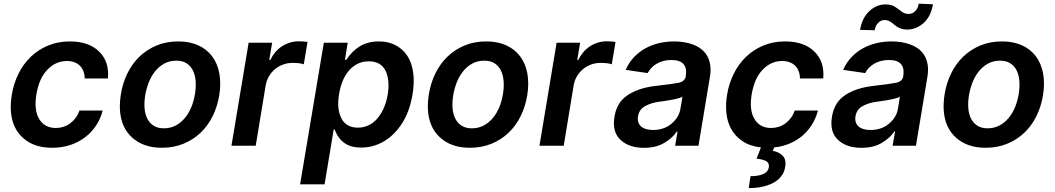

<svg xmlns="http://www.w3.org/2000/svg" viewBox="-20 -772 5589 1017"><path d="M42.6 -270.6Q52.2 -329.9 77.8 -381.4Q103.3 -432.9 142.8 -470.9Q182.2 -508.9 234.6 -530.7Q286.9 -552.6 350.1 -552.6Q450.3 -552.6 505 -498.9Q559.7 -445.3 551.8 -356.5H428.6Q428.3 -378.2 421.7 -395.2Q415.1 -412.3 402.9 -424.2Q390.6 -436.1 373.4 -442.5Q356.2 -448.9 334.5 -448.9Q274.9 -448.9 230.5 -402.3Q208.1 -378.9 194.1 -346.8Q180 -314.6 172.9 -272.7Q159.1 -189.3 187.5 -141.7Q215.9 -94.1 275.6 -94.1Q296.5 -94.1 315.9 -100.3Q335.2 -106.5 351.4 -118.3Q367.5 -130 380.3 -147.2Q393.1 -164.4 400.9 -186.4H523.8Q512.8 -143.1 488.8 -106.9Q464.8 -70.7 430.4 -44.6Q396 -18.5 352.1 -3.9Q308.2 10.7 257.1 10.7Q175.4 10.7 122.9 -25.2Q68.9 -61.8 48.8 -123.9Q28.8 -186.1 42.6 -270.6Z M620.4 -273.8Q630 -332.7 655 -383.7Q680 -434.7 718.9 -472.1Q757.8 -509.6 809.5 -531.1Q861.2 -552.6 924.4 -552.6Q984.7 -552.6 1030 -532Q1075.3 -511.4 1103.5 -473.9Q1131.7 -436.4 1141.7 -383.9Q1151.6 -331.3 1141.3 -267Q1131.7 -208.1 1106.7 -157.3Q1081.7 -106.5 1042.8 -69.2Q1003.9 -32 952.1 -10.7Q900.2 10.7 837.4 10.7Q757.5 10.7 703.5 -25.2Q648.4 -61.8 627.5 -124.3Q606.5 -186.8 620.4 -273.8ZM848 -92.3Q881.7 -92.3 909.3 -106.5Q936.8 -120.7 957.9 -145.4Q979 -170.1 992.9 -203.3Q1006.7 -236.5 1012.8 -274.5Q1018.8 -311.1 1016.2 -343.2Q1013.5 -375.4 1001.6 -399.1Q989.7 -422.9 968 -436.8Q946.4 -450.6 914.1 -450.6Q876.8 -450.6 848.4 -434.3Q820 -418 799.7 -391.9Q779.5 -365.8 767 -333.1Q754.6 -300.4 749.3 -267.8Q743.3 -231.2 745.7 -199.2Q748.2 -167.3 760.3 -143.5Q772.4 -119.7 794 -106Q815.7 -92.3 848 -92.3Z M1296.9 -545.5H1421.5L1406.2 -454.5H1411.9Q1422.6 -476.9 1438 -495.2Q1453.5 -513.5 1473 -526.3Q1492.5 -539.1 1515.3 -546.2Q1538 -553.3 1563.2 -553.3Q1574.2 -553.3 1587 -552.4Q1599.8 -551.5 1609 -549.7L1589.1 -431.5Q1568.5 -438.9 1529.8 -438.9Q1503.6 -438.9 1479.6 -430.2Q1455.6 -421.5 1436.8 -405.9Q1418 -390.3 1405 -368.6Q1392 -346.9 1387.4 -320.7L1334.5 0H1206Z M1569.6 204.5 1695.3 -545.5H1821.7L1807.2 -455.3H1814.6Q1844.8 -502.1 1887.1 -527.3Q1929.3 -552.6 1986.9 -552.6Q2050.1 -552.6 2095.2 -520.2Q2117.9 -504.3 2134.6 -480.5Q2151.3 -456.7 2160.5 -425.4Q2169.7 -394.2 2171.2 -355.8Q2172.6 -317.5 2165.1 -272Q2150.2 -182.2 2110.1 -119.3Q2090.2 -88.1 2065.9 -63.9Q2041.5 -39.8 2013.8 -23.4Q1986.2 -7.1 1955.8 1.2Q1925.4 9.6 1893.5 9.6Q1846.6 9.6 1818.2 -6Q1804 -13.8 1793.3 -23.4Q1782.7 -33 1774.9 -43.7Q1767 -54.3 1761.7 -65.2Q1756.4 -76 1753.2 -85.9H1747.5L1699.2 204.5ZM1788.4 -144.9Q1813.9 -95.9 1875.4 -95.9Q1899.5 -95.9 1919.7 -103.2Q1940 -110.4 1956.3 -123Q1972.7 -135.7 1985.6 -152.9Q1998.6 -170.1 2008.2 -189.6Q2017.8 -209.2 2024.1 -230.5Q2030.5 -251.8 2034.1 -272.7Q2045.8 -349.4 2021.7 -398.1Q1997.2 -447.1 1933.6 -447.1Q1897 -447.1 1869.7 -431.8Q1842.3 -416.5 1823.2 -391.9Q1804 -367.2 1792.4 -335.9Q1780.9 -304.7 1775.9 -272.7Q1769.2 -233 1772.5 -201.2Q1775.9 -169.4 1788.4 -144.9Z M2251.8 -273.8Q2261.4 -332.7 2286.4 -383.7Q2311.4 -434.7 2350.3 -472.1Q2389.2 -509.6 2440.9 -531.1Q2492.5 -552.6 2555.8 -552.6Q2616.1 -552.6 2661.4 -532Q2706.7 -511.4 2734.9 -473.9Q2763.1 -436.4 2773.1 -383.9Q2783 -331.3 2772.7 -267Q2763.1 -208.1 2738.1 -157.3Q2713.1 -106.5 2674.2 -69.2Q2635.3 -32 2583.5 -10.7Q2531.6 10.7 2468.8 10.7Q2388.8 10.7 2334.9 -25.2Q2279.8 -61.8 2258.9 -124.3Q2237.9 -186.8 2251.8 -273.8ZM2479.4 -92.3Q2513.1 -92.3 2540.7 -106.5Q2568.2 -120.7 2589.3 -145.4Q2610.4 -170.1 2624.3 -203.3Q2638.1 -236.5 2644.2 -274.5Q2650.2 -311.1 2647.5 -343.2Q2644.9 -375.4 2633 -399.1Q2621.1 -422.9 2599.4 -436.8Q2577.8 -450.6 2545.5 -450.6Q2508.2 -450.6 2479.8 -434.3Q2451.3 -418 2431.1 -391.9Q2410.9 -365.8 2398.4 -333.1Q2386 -300.4 2380.7 -267.8Q2374.6 -231.2 2377.1 -199.2Q2379.6 -167.3 2391.7 -143.5Q2403.8 -119.7 2425.4 -106Q2447.1 -92.3 2479.4 -92.3Z M2928.3 -545.5H3052.9L3037.6 -454.5H3043.3Q3054 -476.9 3069.4 -495.2Q3084.9 -513.5 3104.4 -526.3Q3123.9 -539.1 3146.7 -546.2Q3169.4 -553.3 3194.6 -553.3Q3205.6 -553.3 3218.4 -552.4Q3231.2 -551.5 3240.4 -549.7L3220.5 -431.5Q3199.9 -438.9 3161.2 -438.9Q3134.9 -438.9 3111 -430.2Q3087 -421.5 3068.2 -405.9Q3049.4 -390.3 3036.4 -368.6Q3023.4 -346.9 3018.8 -320.7L2965.9 0H2837.4Z M3234.7 -153.1Q3245 -214.5 3280.5 -248.6Q3299.4 -266.3 3321.7 -278.6Q3344.1 -290.8 3368.6 -299Q3393.1 -307.2 3418.7 -311.8Q3444.2 -316.4 3469.1 -318.9Q3542.6 -327.1 3575.3 -333.8Q3608 -340.9 3612.6 -367.9V-370Q3619 -410.9 3600.5 -432.5Q3582 -454.2 3535.9 -454.2Q3512.4 -454.2 3492.7 -448.7Q3473 -443.2 3457.2 -433.8Q3441.4 -424.4 3429.7 -411.8Q3418 -399.1 3410.5 -384.9L3294 -402Q3311.1 -440.7 3338.1 -469.1Q3365.1 -497.5 3398.6 -516Q3432.2 -534.4 3470.9 -543.5Q3509.6 -552.6 3550.4 -552.6Q3576.3 -552.6 3602.1 -548.7Q3627.8 -544.7 3650.9 -536Q3674 -527.3 3693.2 -513Q3712.4 -498.6 3724.8 -477.8Q3737.2 -457 3741.8 -429Q3746.4 -400.9 3740.4 -365.1L3679.7 0H3556.1L3568.9 -74.9H3564.6Q3553.3 -57.5 3536.9 -43Q3520.6 -28.4 3498.2 -14.9Q3455.3 11 3390.3 11Q3312.1 11 3267 -30.9Q3221.6 -73.2 3234.7 -153.1ZM3438.9 -83.5Q3497.2 -83.5 3536.9 -116.8Q3576.7 -150.2 3584.2 -195.7L3594.8 -259.9Q3590.2 -256.7 3581.1 -253.7Q3572.1 -250.7 3560.5 -248Q3549 -245.4 3536.2 -243.1Q3523.4 -240.8 3511.4 -238.8Q3499.3 -236.9 3489.2 -235.4Q3479 -234 3473 -233.3Q3450.6 -230.5 3431.8 -224.6Q3413 -218.8 3397 -209.9Q3365.1 -192.5 3359.4 -155.2Q3356.5 -137.8 3361.2 -124.3Q3365.8 -110.8 3376.2 -101.7Q3386.7 -92.7 3402.7 -88.1Q3418.7 -83.5 3438.9 -83.5Z M3831.3 -270.6Q3840.9 -329.9 3866.5 -381.4Q3892 -432.9 3931.5 -470.9Q3970.9 -508.9 4023.3 -530.7Q4075.6 -552.6 4138.8 -552.6Q4239 -552.6 4293.7 -498.9Q4348.4 -445.3 4340.6 -356.5H4217.3Q4217 -378.2 4210.4 -395.2Q4203.8 -412.3 4191.6 -424.2Q4179.3 -436.1 4162.1 -442.5Q4144.9 -448.9 4123.2 -448.9Q4063.6 -448.9 4019.2 -402.3Q3996.8 -378.9 3982.8 -346.8Q3968.7 -314.6 3961.6 -272.7Q3947.8 -189.3 3976.2 -141.7Q4004.6 -94.1 4064.3 -94.1Q4085.2 -94.1 4104.6 -100.3Q4123.9 -106.5 4140.1 -118.3Q4156.2 -130 4169 -147.2Q4181.8 -164.4 4189.6 -186.4H4312.5Q4302.2 -146.7 4281.4 -112.9Q4260.7 -79.2 4230.8 -53.6Q4201 -28.1 4163 -11.9Q4125 4.3 4080.6 8.9L4073.5 27.3Q4106.2 32.3 4126.1 53.3Q4146 74.2 4138.8 112.9Q4135.3 134.9 4124.8 151.8Q4114.3 168.7 4099.3 181.1Q4084.2 193.5 4065.3 201.9Q4046.5 210.2 4026.3 215.2Q4006 220.2 3985.4 222.3Q3964.8 224.4 3946 224.4L3955.3 161.2Q3996.1 161.2 4022 150.2Q4047.9 139.2 4052.2 116.1Q4056.5 93.4 4040.7 82.9Q4024.9 72.4 3987.2 68.5L4010.7 8.9Q3981.5 5.7 3956.9 -2.7Q3932.2 -11 3911.6 -25.2Q3857.6 -62.5 3837.7 -124.6Q3817.8 -186.8 3831.3 -270.6Z M4386.7 -153.1Q4397 -214.5 4432.5 -248.6Q4451.3 -266.3 4473.7 -278.6Q4496.1 -290.8 4520.6 -299Q4545.1 -307.2 4570.7 -311.8Q4596.2 -316.4 4621.1 -318.9Q4694.6 -327.1 4727.3 -333.8Q4759.9 -340.9 4764.6 -367.9V-370Q4771 -410.9 4752.5 -432.5Q4734 -454.2 4687.9 -454.2Q4664.4 -454.2 4644.7 -448.7Q4625 -443.2 4609.2 -433.8Q4593.4 -424.4 4581.7 -411.8Q4570 -399.1 4562.5 -384.9L4446 -402Q4463.1 -440.7 4490.1 -469.1Q4517 -497.5 4550.6 -516Q4584.2 -534.4 4622.9 -543.5Q4661.6 -552.6 4702.4 -552.6Q4728.3 -552.6 4754.1 -548.7Q4779.8 -544.7 4802.9 -536Q4826 -527.3 4845.2 -513Q4864.3 -498.6 4876.8 -477.8Q4889.2 -457 4893.8 -429Q4898.4 -400.9 4892.4 -365.1L4831.7 0H4708.1L4720.9 -74.9H4716.6Q4705.3 -57.5 4688.9 -43Q4672.6 -28.4 4650.2 -14.9Q4607.2 11 4542.3 11Q4464.1 11 4419 -30.9Q4373.6 -73.2 4386.7 -153.1ZM4535.9 -613.6Q4545.8 -676.8 4584.9 -713.1Q4622.5 -748.6 4670.5 -748.6Q4702.1 -748.6 4720.5 -736.2Q4729.8 -729.8 4738.6 -723.5Q4747.5 -717.3 4755.3 -710.9Q4771 -698.2 4793.3 -698.2Q4803.6 -698.2 4812.5 -702.2Q4821.4 -706.3 4828.3 -713.4Q4835.2 -720.5 4839.8 -730.6Q4844.5 -740.8 4846.2 -752.5L4921.9 -749.3Q4911.2 -685.7 4872.9 -650.9Q4833.5 -615.8 4786.6 -615.4Q4769.2 -615.4 4756.7 -619.1Q4744.3 -622.9 4734.7 -628.6Q4725.1 -634.2 4717.7 -640.6Q4710.2 -647 4702.6 -652.7Q4695 -658.4 4686.1 -662.1Q4677.2 -665.8 4665.1 -665.8Q4646 -665.8 4631.6 -651.1Q4617.2 -636.4 4612.9 -611.9ZM4590.9 -83.5Q4649.1 -83.5 4688.9 -116.8Q4728.7 -150.2 4736.2 -195.7L4746.8 -259.9Q4742.2 -256.7 4733.1 -253.7Q4724.1 -250.7 4712.5 -248Q4701 -245.4 4688.2 -243.1Q4675.4 -240.8 4663.4 -238.8Q4651.3 -236.9 4641.2 -235.4Q4631 -234 4625 -233.3Q4602.6 -230.5 4583.8 -224.6Q4565 -218.8 4549 -209.9Q4517 -192.5 4511.4 -155.2Q4508.5 -137.8 4513.1 -124.3Q4517.8 -110.8 4528.2 -101.7Q4538.7 -92.7 4554.7 -88.1Q4570.7 -83.5 4590.9 -83.5Z M4983.7 -273.8Q4993.3 -332.7 5018.3 -383.7Q5043.3 -434.7 5082.2 -472.1Q5121.1 -509.6 5172.8 -531.1Q5224.4 -552.6 5287.6 -552.6Q5348 -552.6 5393.3 -532Q5438.6 -511.4 5466.8 -473.9Q5495 -436.4 5505 -383.9Q5514.9 -331.3 5504.6 -267Q5495 -208.1 5470 -157.3Q5445 -106.5 5406.1 -69.2Q5367.2 -32 5315.3 -10.7Q5263.5 10.7 5200.6 10.7Q5120.7 10.7 5066.8 -25.2Q5011.7 -61.8 4990.8 -124.3Q4969.8 -186.8 4983.7 -273.8ZM5211.3 -92.3Q5245 -92.3 5272.5 -106.5Q5300.1 -120.7 5321.2 -145.4Q5342.3 -170.1 5356.2 -203.3Q5370 -236.5 5376.1 -274.5Q5382.1 -311.1 5379.4 -343.2Q5376.8 -375.4 5364.9 -399.1Q5353 -422.9 5331.3 -436.8Q5309.7 -450.6 5277.3 -450.6Q5240.1 -450.6 5211.6 -434.3Q5183.2 -418 5163 -391.9Q5142.8 -365.8 5130.3 -333.1Q5117.9 -300.4 5112.6 -267.8Q5106.5 -231.2 5109 -199.2Q5111.5 -167.3 5123.6 -143.5Q5135.7 -119.7 5157.3 -106Q5179 -92.3 5211.3 -92.3Z"/></svg>

Font: Inter P Semi Bold
Style: Italic
Weight: 600
Italic angle: 9.39999°
Designer: Rasmus Andersson
Foundry: rsms
Version: Version 3.018;git-588b23468